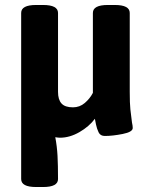

<svg xmlns="http://www.w3.org/2000/svg" viewBox="-20 -545 606 771"><path d="M510 -53Q513 -40 513 -31Q513 -15 472.5 -7Q432 1 401 1Q383 1 376 -13.5Q369 -28 365.5 -45Q362 -62 361 -68Q338 -37 299 -14.5Q260 8 221 8Q214 8 202 6Q209 43 211 80.5Q213 118 213 174Q213 206 153 206H125Q65 206 65 174V-493Q65 -525 125 -525H153Q213 -525 213 -493V-176Q213 -145 227 -129.5Q241 -114 273 -114Q300 -114 320.5 -131.5Q341 -149 353 -172V-493Q353 -525 413 -525H441Q501 -525 501 -493V-176Q501 -130 503.5 -106Q506 -82 510 -53Z"/></svg>

Font: Asap-Bold
Style: Bold
Weight: 700
Designer: Pablo Cosgaya
Foundry: Omnibus-Type
Version: Version 2.000; ttfautohint (v1.8)